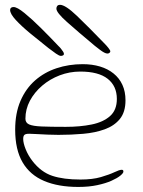

<svg xmlns="http://www.w3.org/2000/svg" viewBox="-20 -730 578 778"><path d="M297.5 27.5Q216 27.5 158.8 3.2Q101.5 -21 71.5 -72.2Q41.5 -123.5 41.5 -204.5Q41.5 -271.5 63 -321.2Q84.5 -371 122 -404Q159.5 -437 209.2 -453.5Q259 -470 315 -470Q353.5 -470 385.2 -460.5Q417 -451 440.2 -432.2Q463.5 -413.5 476 -386.2Q488.5 -359 488.5 -323.5Q488.5 -276 465.8 -248Q443 -220 404.2 -206Q365.5 -192 317 -187.8Q268.5 -183.5 217 -183.5Q198 -183.5 173.2 -184.5Q148.5 -185.5 127.5 -186.8Q106.5 -188 98.5 -188Q84 -188 79 -183.5Q74 -179 74 -167Q74 -150.5 83.8 -125.8Q93.5 -101 111.5 -77.5Q146.5 -32.5 192 -17.5Q237.5 -2.5 306 -2.5Q355 -2.5 389 -12.5Q423 -22.5 443.5 -32.2Q464 -42 473 -42Q477 -42 478.5 -40.2Q480 -38.5 480 -34.5Q480 -28.5 467.5 -18.2Q455 -8 431.5 2.5Q408 13 374.2 20.2Q340.5 27.5 297.5 27.5ZM246.5 -216Q304.5 -216 351.2 -225.5Q398 -235 425.8 -259.5Q453.5 -284 453.5 -329Q453.5 -381.5 416.2 -410.8Q379 -440 305 -440Q262 -440 222 -424.8Q182 -409.5 150.8 -382.8Q119.5 -356 101.2 -321.8Q83 -287.5 83 -249Q83 -232.5 98 -225.8Q113 -219 148.8 -217.5Q184.5 -216 246.5 -216ZM227 -503.5Q220 -503.5 206.8 -512.8Q193.5 -522 176 -535.5Q138 -565.5 102.2 -595Q66.5 -624.5 43.8 -649.2Q21 -674 21 -689.5Q21 -695.5 24.8 -698.5Q28.5 -701.5 35 -701.5Q49.5 -701.5 79.2 -677.2Q109 -653 145.8 -616.5Q182.5 -580 218 -542.5Q222.5 -538.5 227.2 -532.5Q232 -526.5 235.5 -521Q239 -515.5 239 -512Q239 -507 234.5 -505.2Q230 -503.5 227 -503.5ZM415.5 -513Q410 -513 402.2 -517Q394.5 -521 385 -528.2Q375.5 -535.5 364 -544.5Q294.5 -602.5 251.5 -640.8Q208.5 -679 208.5 -695Q208.5 -702 212.2 -706.2Q216 -710.5 223 -710.5Q245 -710.5 292 -665.5Q339 -620.5 405.5 -551.5Q412 -545 419.5 -535.5Q427 -526 427 -522Q427 -518.5 423.5 -515.8Q420 -513 415.5 -513Z"/></svg>

Font: Gluten Thin
Style: Regular
Weight: 100
Designer: Tyler Finck
Foundry: Etcetera Type Company
Version: Version 1.300